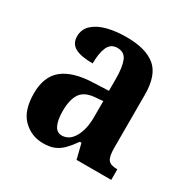

<svg xmlns="http://www.w3.org/2000/svg" viewBox="-132 -669 789 801"><g transform="rotate(30 263.0 -269.0)"><path d="M175 10Q118 10 78 -29.5Q38 -69 38 -152Q38 -233 86.5 -272Q135 -311 233 -314L304 -317V-374Q304 -430 292 -460Q280 -490 246 -490Q214 -490 201 -461Q188 -432 188 -382Q131 -382 103 -397.5Q75 -413 75 -448Q75 -482 99.5 -504.5Q124 -527 165 -537.5Q206 -548 257 -548Q349 -548 395.5 -510Q442 -472 442 -377V-122Q442 -80 453.5 -65.5Q465 -51 495 -51H498V0H331L313 -72H305Q286 -45 268.5 -27Q251 -9 229.5 0.5Q208 10 175 10ZM226 -57Q262 -57 283.5 -94.5Q305 -132 305 -191V-268L268 -265Q218 -261 198.5 -232Q179 -203 179 -148Q179 -105 190.5 -81Q202 -57 226 -57Z"/></g></svg>

Font: Noto Serif Hebrew Condensed
Style: Bold
Weight: 700
Width: 3
Designer: Monotype Design Team
Foundry: Monotype Imaging Inc.
Version: Version 2.004; ttfautohint (v1.8.4.7-5d5b)